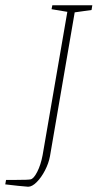

<svg xmlns="http://www.w3.org/2000/svg" viewBox="-89 -611 371 730"><path d="M259 -573 195 -564 101 -17Q96 10 82 37Q68 64 50.5 81.5Q33 99 18 99Q5 98 -20.5 95.5Q-46 93 -69 90L-66 73H-26Q18 73 27 71Q39 69 52.5 42.5Q66 16 73 -21L167 -566L107 -576L110 -591H262Z"/></svg>

Font: Grenze Thin
Style: Italic
Weight: 250
Italic angle: -10°
Designer: Renata Polastri
Foundry: Omnibus-Type
Version: Version 1.002; ttfautohint (v1.8)